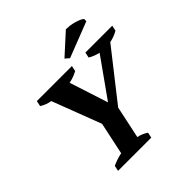

<svg xmlns="http://www.w3.org/2000/svg" viewBox="-228 -1079 1259 1259"><g transform="rotate(-45 401.5 -449.0)"><path d="M554 -700H803L795 -662Q778 -652 758 -644.5Q738 -637 718 -633L451 -293L403 -67Q422 -64 440 -56Q458 -48 473 -38L465 0H157L165 -38Q184 -47 207 -55Q230 -63 253 -67L301 -292L171 -633Q149 -637 129.5 -644.5Q110 -652 96 -662L104 -700H429L421 -662Q407 -654 387 -646Q367 -638 341 -633L428 -364L619 -633Q598 -638 579 -645.5Q560 -653 546 -662ZM571 -898Q575 -898 579 -898Q592 -898 608 -896Q628 -893 647.5 -887.5Q667 -882 682.5 -875Q698 -868 704 -861V-841L457 -745L429 -769Z"/></g></svg>

Font: PTSerif
Style: Bold Italic
Weight: 700
Italic angle: -12°
Designer: A.Korolkova, O.Umpeleva, V.Yefimov
Foundry: ParaType Ltd
Version: Version 1.000W OFL; ttfautohint (v1.2) -l 8 -r 50 -G 200 -x 